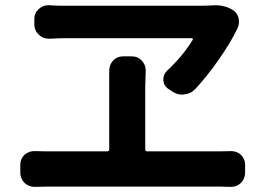

<svg xmlns="http://www.w3.org/2000/svg" viewBox="-20 -730 1014 734"><path d="M716.8 -578.1Q717.8 -580.1 716.8 -582Q715.8 -584 712.9 -584H230.5Q209 -584 168.9 -582Q167 -582 166 -582Q144.5 -582 128.9 -596.7Q111.3 -613.3 111.3 -636.7V-657.2Q111.3 -680.7 128.9 -696.3Q144.5 -710 165 -710Q167 -710 168.9 -710Q197.3 -708 220.7 -708H753.9Q767.6 -708 781.2 -709Q791 -710 800.8 -710Q842.8 -710 872.1 -690.4Q888.7 -678.7 892.6 -658.2Q893.6 -652.3 893.6 -646.5Q893.6 -631.8 886.7 -619.1Q862.3 -568.4 817.9 -504.4Q773.4 -440.4 726.6 -389.6Q709 -371.1 683.6 -369.1Q680.7 -368.2 676.8 -368.2Q655.3 -368.2 637.7 -380.9L623 -390.6Q604.5 -403.3 604.5 -426.8Q604.5 -446.3 619.1 -460Q679.7 -516.6 716.8 -578.1ZM535.2 -158.2Q535.2 -151.4 543 -151.4H821.3Q839.8 -151.4 860.4 -152.3Q862.3 -152.3 864.3 -152.3Q884.8 -152.3 900.4 -138.7Q917 -123 917 -100.6V-69.3Q917 -46.9 900.4 -30.3Q884.8 -15.6 863.3 -15.6Q861.3 -15.6 860.4 -15.6Q836.9 -16.6 821.3 -16.6H158.2Q138.7 -16.6 115.2 -15.6Q113.3 -15.6 112.3 -15.6Q90.8 -15.6 74.2 -30.3Q57.6 -46.9 57.6 -69.3V-100.6Q57.6 -123 74.2 -138.7Q89.8 -152.3 111.3 -152.3Q113.3 -152.3 114.3 -152.3Q136.7 -151.4 158.2 -151.4H389.6Q397.5 -151.4 397.5 -158.2V-400.4V-460Q397.5 -481.4 412.1 -498Q427.7 -514.6 450.2 -514.6H483.4Q506.8 -514.6 522.5 -498Q537.1 -481.4 537.1 -460.9L535.2 -399.4Z"/></svg>

Font: Gen Jyuu Gothic P Bold
Style: Bold
Weight: 700
Designer: [Source Han Sans]
Ryoko NISHIZUKA  (kana & ideographs); Paul D. Hunt (Latin, Greek & Cyrillic); Wenlong ZHANG  (bopomofo
Version: Version 1.002.20150607